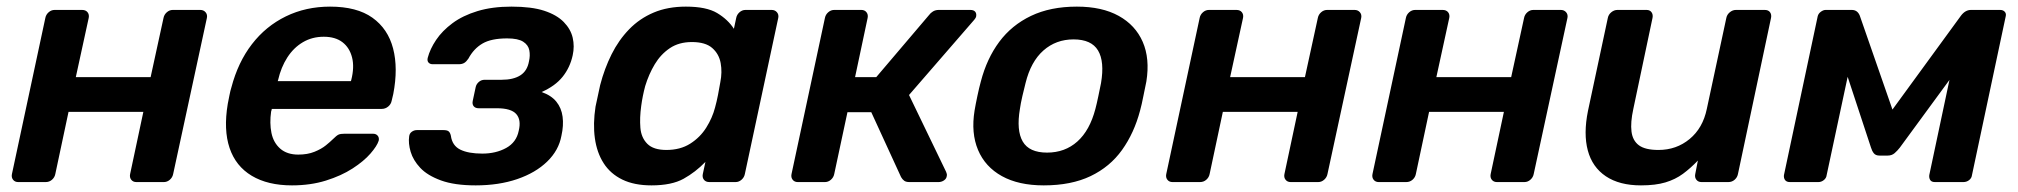

<svg xmlns="http://www.w3.org/2000/svg" viewBox="-20 -550 6097 580"><path d="M35 0Q25 0 19.5 -7Q14 -14 16 -24L117 -496Q119 -506 127 -513Q135 -520 145 -520H228Q239 -520 244.5 -513Q250 -506 248 -496L209 -317H435L474 -496Q476 -506 484 -513Q492 -520 502 -520H585Q595 -520 601 -513Q607 -506 605 -496L503 -24Q501 -14 493 -7Q485 0 475 0H392Q382 0 376.5 -7Q371 -14 373 -24L413 -212H187L147 -24Q145 -14 137 -7Q129 0 118 0Z M862 10Q789 10 740.5 -19Q692 -48 673.5 -103Q655 -158 668 -236Q670 -246 673 -261.5Q676 -277 679 -286Q699 -362 741 -416.5Q783 -471 843.5 -500.5Q904 -530 977 -530Q1058 -530 1105 -496.5Q1152 -463 1167.5 -403.5Q1183 -344 1168 -266L1163 -245Q1161 -235 1152.5 -228Q1144 -221 1133 -221H801Q801 -221 800.5 -218Q800 -215 799 -213Q794 -178 800 -148.5Q806 -119 826.5 -101Q847 -83 881 -83Q909 -83 930 -91.5Q951 -100 964.5 -111Q978 -122 985 -129Q997 -141 1003 -143.5Q1009 -146 1020 -146H1107Q1116 -146 1121 -140Q1126 -134 1124 -125Q1119 -109 1099 -86Q1079 -63 1045 -41Q1011 -19 964.5 -4.5Q918 10 862 10ZM819 -305H1040L1041 -308Q1051 -347 1043.5 -376.5Q1036 -406 1014.5 -422.5Q993 -439 958 -439Q923 -439 895 -422.5Q867 -406 848 -376.5Q829 -347 820 -308Z M1417 10Q1353 10 1312 -5Q1271 -20 1249.5 -43Q1228 -66 1220.5 -91.5Q1213 -117 1216 -138Q1217 -147 1224 -152Q1231 -157 1239 -157H1320Q1331 -157 1335.5 -153Q1340 -149 1342 -140Q1346 -110 1370.5 -98Q1395 -86 1437 -86Q1478 -86 1509 -103Q1540 -120 1547 -155Q1555 -188 1539.5 -205.5Q1524 -223 1481 -223H1426Q1416 -223 1411 -229Q1406 -235 1408 -245L1417 -287Q1419 -296 1426.5 -302.5Q1434 -309 1444 -309H1495Q1531 -309 1552 -322.5Q1573 -336 1578 -365Q1582 -382 1579 -398Q1576 -414 1560.5 -424Q1545 -434 1512 -434Q1464 -434 1437.5 -418.5Q1411 -403 1395 -373Q1389 -364 1382.5 -360Q1376 -356 1366 -356H1287Q1279 -356 1274.5 -361Q1270 -366 1272 -375Q1279 -402 1297.5 -429.5Q1316 -457 1347 -480Q1378 -503 1422.5 -516.5Q1467 -530 1525 -530Q1586 -530 1624 -517.5Q1662 -505 1683 -483.5Q1704 -462 1710 -436Q1716 -410 1710 -383Q1702 -346 1679.5 -318Q1657 -290 1616 -272Q1645 -262 1660.5 -243Q1676 -224 1679.5 -197.5Q1683 -171 1676 -140Q1668 -96 1633 -62Q1598 -28 1542.5 -9Q1487 10 1417 10Z M1948 10Q1896 10 1860 -7.5Q1824 -25 1803.5 -57Q1783 -89 1777 -132.5Q1771 -176 1779 -228Q1783 -246 1786 -260.5Q1789 -275 1793 -293Q1806 -343 1827.5 -386Q1849 -429 1880.5 -461.5Q1912 -494 1954.5 -512Q1997 -530 2052 -530Q2114 -530 2146.5 -510.5Q2179 -491 2197 -463L2204 -496Q2206 -506 2214 -513Q2222 -520 2232 -520H2311Q2321 -520 2327 -513Q2333 -506 2331 -496L2230 -24Q2228 -14 2220 -7Q2212 0 2202 0H2123Q2112 0 2106.5 -7Q2101 -14 2103 -24L2111 -61Q2081 -30 2045 -10Q2009 10 1948 10ZM1993 -97Q2035 -97 2065 -116Q2095 -135 2113.5 -164.5Q2132 -194 2140 -225Q2145 -243 2149 -263.5Q2153 -284 2156 -302Q2162 -332 2157 -359.5Q2152 -387 2131.5 -405Q2111 -423 2070 -423Q2031 -423 2003.5 -404.5Q1976 -386 1958 -356Q1940 -326 1929 -290Q1925 -275 1922 -260Q1919 -245 1917 -230Q1912 -194 1914.5 -164Q1917 -134 1935.5 -115.5Q1954 -97 1993 -97Z M2390 0Q2380 0 2374.5 -7Q2369 -14 2371 -24L2472 -496Q2474 -506 2482 -513Q2490 -520 2500 -520H2582Q2592 -520 2597.5 -513Q2603 -506 2601 -496L2563 -317H2627L2786 -504Q2791 -511 2798.5 -515.5Q2806 -520 2816 -520H2911Q2921 -520 2925.5 -515Q2930 -510 2929 -502Q2929 -497 2922 -489L2726 -263L2838 -31Q2839 -28 2840 -25Q2841 -22 2840 -18Q2839 -10 2831.5 -5Q2824 0 2815 0H2727Q2717 0 2711.5 -4Q2706 -8 2702 -15L2612 -211H2540L2500 -24Q2498 -14 2490 -7Q2482 0 2472 0Z M3133 10Q3057 10 3006.5 -18Q2956 -46 2934.5 -97Q2913 -148 2924 -216Q2927 -234 2932.5 -260Q2938 -286 2943 -304Q2961 -373 2998.5 -423.5Q3036 -474 3094.5 -502Q3153 -530 3233 -530Q3309 -530 3359.5 -502Q3410 -474 3432 -423.5Q3454 -373 3443 -304Q3439 -286 3434 -260Q3429 -234 3424 -216Q3406 -148 3369.5 -97Q3333 -46 3274.5 -18Q3216 10 3133 10ZM3143 -89Q3197 -89 3234.5 -122.5Q3272 -156 3289 -221Q3293 -236 3298 -260Q3303 -284 3306 -299Q3317 -364 3297 -397.5Q3277 -431 3223 -431Q3170 -431 3132 -397.5Q3094 -364 3078 -299Q3074 -284 3068.5 -260Q3063 -236 3061 -221Q3050 -156 3069.5 -122.5Q3089 -89 3143 -89Z M3522 0Q3512 0 3506.5 -7Q3501 -14 3503 -24L3604 -496Q3606 -506 3614 -513Q3622 -520 3632 -520H3715Q3726 -520 3731.5 -513Q3737 -506 3735 -496L3696 -317H3922L3961 -496Q3963 -506 3971 -513Q3979 -520 3989 -520H4072Q4082 -520 4088 -513Q4094 -506 4092 -496L3990 -24Q3988 -14 3980 -7Q3972 0 3962 0H3879Q3869 0 3863.5 -7Q3858 -14 3860 -24L3900 -212H3674L3634 -24Q3632 -14 3624 -7Q3616 0 3605 0Z M4145 0Q4135 0 4129.5 -7Q4124 -14 4126 -24L4227 -496Q4229 -506 4237 -513Q4245 -520 4255 -520H4338Q4349 -520 4354.5 -513Q4360 -506 4358 -496L4319 -317H4545L4584 -496Q4586 -506 4594 -513Q4602 -520 4612 -520H4695Q4705 -520 4711 -513Q4717 -506 4715 -496L4613 -24Q4611 -14 4603 -7Q4595 0 4585 0H4502Q4492 0 4486.5 -7Q4481 -14 4483 -24L4523 -212H4297L4257 -24Q4255 -14 4247 -7Q4239 0 4228 0Z M4937 10Q4872 10 4831 -17.5Q4790 -45 4776.5 -95.5Q4763 -146 4777 -215L4837 -496Q4839 -506 4847.5 -513Q4856 -520 4866 -520H4954Q4964 -520 4969 -513Q4974 -506 4972 -496L4914 -221Q4905 -180 4908.5 -152.5Q4912 -125 4931 -111Q4950 -97 4990 -97Q5044 -97 5084 -130Q5124 -163 5136 -221L5195 -496Q5197 -506 5205.5 -513Q5214 -520 5224 -520H5311Q5322 -520 5327 -513Q5332 -506 5330 -496L5230 -24Q5228 -14 5220 -7Q5212 0 5201 0H5120Q5110 0 5104.5 -7Q5099 -14 5101 -24L5109 -65Q5087 -42 5064 -25Q5041 -8 5011 1Q4981 10 4937 10Z M5387 0Q5377 0 5372.5 -6Q5368 -12 5369 -21L5471 -501Q5473 -509 5480.5 -514.5Q5488 -520 5495 -520H5574Q5591 -520 5598 -503L5717 -161L5661 -170L5904 -503Q5917 -520 5934 -520H6022Q6031 -520 6036 -514.5Q6041 -509 6039 -501L5937 -21Q5936 -12 5928.5 -6Q5921 0 5911 0H5825Q5815 0 5811 -6Q5807 -12 5808 -21L5885 -384L5925 -385L5719 -104Q5712 -95 5703.5 -87.5Q5695 -80 5682 -80H5658Q5646 -80 5640.5 -87Q5635 -94 5632 -104L5543 -374L5573 -372L5498 -21Q5497 -12 5489.5 -6Q5482 0 5473 0Z"/></svg>

Font: Rubik Medium
Style: Italic
Weight: 500
Italic angle: -12°
Designer: Hubert and Fischer
Foundry: Hubert and Fischer
Version: Version 2.300;gftools[0.9.30]